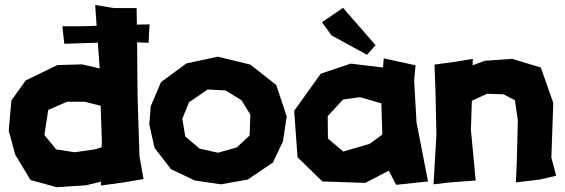

<svg xmlns="http://www.w3.org/2000/svg" viewBox="-20 -740 2303 783"><path d="M395.5 -161.1 394.5 -139.6 367.2 -130.9 284.2 -119.1 209 -130.9 161.1 -189.5 176.8 -292 253.9 -325.2H325.2L390.6 -308.6ZM234.4 -632.8 242.2 -561.5 363.3 -565.4 378.9 -566.4 386.7 -460.9 314.5 -477.5 213.9 -474.6 85 -412.1 26.4 -330.1 15.6 -207 42 -109.4 104.5 -5.9 210.9 23.4 331.1 15.6 391.6 1V16.6L484.4 3.9L565.4 -9.8L548.8 -103.5L541 -344.7L539.1 -567.4L585.9 -565.4L589.8 -640.6L538.1 -639.6L537.1 -707H445.3L368.2 -719.7L374 -634.8L312.5 -632.8Z M827.1 -375 900.4 -371.1 964.8 -331.1 1001 -272.5 998 -187.5 945.3 -138.7 869.1 -117.2 793.9 -133.8 735.4 -183.6 723.6 -255.9 751 -323.2ZM880.9 11.7 990.2 -7.8 1092.8 -77.1 1133.8 -163.1 1149.4 -264.6 1106.4 -393.6 1001 -476.6 868.2 -508.8 740.2 -481.4 636.7 -405.3 594.7 -306.6 588.9 -232.4 610.4 -136.7 677.7 -49.8 774.4 -3.9Z M1378.9 -334 1448.2 -343.8 1535.2 -318.4 1539.1 -191.4 1487.3 -153.3 1379.9 -122.1 1317.4 -174.8 1316.4 -266.6ZM1542 -464.8 1410.2 -480.5 1288.1 -439.5 1179.7 -288.1 1193.4 -98.6 1294.9 0 1469.7 5.9 1565.4 -43.9 1595.7 13.7 1725.6 0 1678.7 -240.2 1668.9 -413.1 1674.8 -473.6 1544.9 -502ZM1293 -649.4 1332 -595.7 1476.6 -516.6 1511.7 -555.7 1378.9 -708Z M1752 -476.6 1755.9 -367.2 1759.8 -191.4 1748 11.7 1814.5 3.9 1919.9 -3.9 1900.4 -210.9 1904.3 -329.1 1965.8 -357.4 2033.2 -355.5 2080.1 -331.1 2091.8 -249 2087.9 -93.8 2084 3.9 2181.6 -7.8 2248 -23.4 2228.5 -97.7 2236.3 -320.3 2185.5 -464.8 2068.4 -500 1957 -492.2 1907.2 -473.6 1908.2 -500 1837.9 -488.3Z"/></svg>

Font: MaokenAssortedSans-Lite
Style: Lite
Weight: 400
Version: Version 1.400